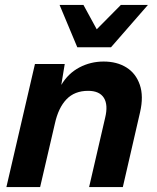

<svg xmlns="http://www.w3.org/2000/svg" viewBox="-20 -760 636 780"><path d="M6 0 122 -500H243L229 -415Q257 -462 302.5 -486Q348 -510 401 -510Q455 -510 493.5 -486Q532 -462 548 -415.5Q564 -369 549 -304L479 0H342L407 -281Q420 -334 402 -362.5Q384 -391 338 -391Q283 -391 250 -356.5Q217 -322 203 -258L143 0ZM294 -568 222 -740H319L373 -641L471 -740H581L431 -568Z"/></svg>

Font: Prodigy Sans SemiBold
Style: Italic
Weight: 600
Italic angle: -13°
Designer: Wei Huang
Foundry: Wei Huang
Version: Version 1.003; ttfautohint (v1.8.3)